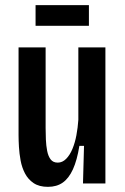

<svg xmlns="http://www.w3.org/2000/svg" viewBox="-20 -712 485 745"><path d="M166 13Q132 13 110.5 -1.5Q89 -16 77 -39Q65 -62 60 -89Q55 -116 53.5 -142Q52 -168 52 -188V-528H157V-216Q157 -194 158 -170.5Q159 -147 163 -126.5Q167 -106 176.5 -93.5Q186 -81 204 -81Q222 -81 236.5 -95.5Q251 -110 261 -134Q271 -158 276.5 -187.5Q282 -217 284 -247V-528H389V-210V0H302L306 -146H288Q279 -90 263 -55Q247 -20 223.5 -3.5Q200 13 166 13ZM118 -612V-692H325V-612Z"/></svg>

Font: Bricolage Grotesque Condensed Medium
Style: Regular
Weight: 500
Width: 3
Designer: Mathieu Triay
Foundry: Atelier Triay
Version: Version 1.000;gftools[0.9.30]